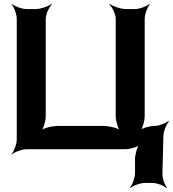

<svg xmlns="http://www.w3.org/2000/svg" viewBox="-20 -757 877 974"><path d="M65 -661V-50C65 -26 51 11 39 24L41 26C54 14 91 0 115 0H615C639 0 679 -11 691 -24L689 -26C676 -14 665 26 665 50V121C665 145 651 182 639 195L641 197C654 185 691 171 715 171H754C776 171 812 185 824 197L827 194C815 182 803 145 804 123L809 -70C810 -93 825 -129 837 -141L835 -144C822 -132 786 -118 763 -118C740 -118 700 -107 688 -95L691 -92C703 -104 714 -144 714 -167V-661C714 -685 728 -722 740 -735L738 -737C725 -725 688 -711 664 -711H617C593 -711 553 -725 537 -737L534 -735C549 -722 567 -685 567 -661V-168C567 -144 578 -104 591 -92L593 -94C581 -107 534 -118 504 -118H274C244 -118 198 -107 186 -94L188 -92C201 -104 212 -144 212 -168V-661C212 -685 229 -722 244 -735L242 -737C226 -725 186 -711 162 -711H115C91 -711 54 -725 41 -737L39 -735C51 -722 65 -685 65 -661Z"/></svg>

Font: Asimov
Style: EdgeWide
Weight: 500
Designer: Google
Version: Version 2.000980: 2014